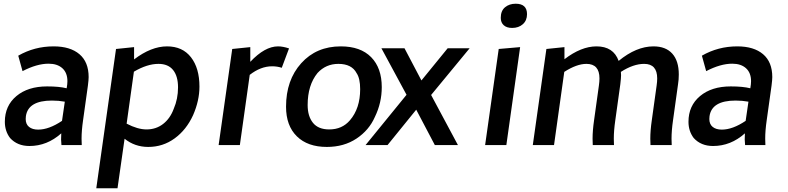

<svg xmlns="http://www.w3.org/2000/svg" viewBox="-20 -779 4231 1031"><path d="M138 5Q233 5 309 -63L308 -30L310 0H419L418 -34Q418 -78 426 -133L452 -319Q456 -351 456 -365Q456 -446 406.5 -488Q357 -530 268 -530Q165 -530 78 -480L101 -397Q178 -437 241 -437Q288 -437 315 -412.5Q342 -388 342 -343Q342 -328 338 -305Q298 -315 233 -315Q130 -315 68 -263Q6 -211 6 -125Q6 -75 34 -38Q73 5 138 5ZM185 -83Q154 -83 136 -97.5Q118 -112 118 -140L119 -155Q131 -239 259 -239Q295 -239 328 -233L313 -130Q243 -83 185 -83Z M611 232 649 -34Q704 10 776 10Q855 10 918 -36Q981 -82 1017 -161Q1051 -239 1051 -314Q1051 -413 1005.5 -471.5Q960 -530 877 -530Q792 -530 700 -460V-526L603 -516L497 232ZM767 -84Q719 -84 660 -115L699 -394Q770 -436 831 -436Q883 -436 909.5 -403Q936 -370 936 -310Q936 -248 913 -195Q894 -143 856 -113.5Q818 -84 767 -84Z M1268 0 1321 -377Q1380 -423 1441 -423Q1469 -423 1493 -415L1532 -519Q1499 -530 1473 -530Q1402 -530 1324 -447V-526L1227 -516L1154 0Z M1748 -84Q1689 -84 1660.5 -119.5Q1632 -155 1632 -215Q1632 -322 1685 -387Q1730 -436 1797 -436Q1869 -436 1895 -386Q1914 -358 1914 -300Q1914 -197 1859 -133Q1817 -84 1748 -84ZM1735 10Q1827 10 1894.5 -35Q1962 -80 1993 -151Q2030 -227 2030 -311Q2030 -414 1973 -472Q1916 -530 1810 -530Q1679 -530 1597.5 -439.5Q1516 -349 1516 -206Q1516 -104 1574 -47Q1632 10 1735 10Z M2439 0 2295 -269 2502 -520H2384L2243 -347L2152 -520H2028L2163 -270L1943 0H2061L2215 -190L2315 0Z M2699 0 2773 -526 2658 -516 2585 0ZM2730 -629Q2765 -629 2787.5 -649Q2810 -669 2810 -703Q2810 -759 2749 -759Q2715 -759 2692 -740Q2669 -721 2669 -683Q2669 -658 2685 -643.5Q2701 -629 2730 -629Z M3587 0 3586 -34Q3586 -78 3594 -133L3621 -327Q3625 -352 3625 -379Q3625 -452 3590 -491Q3555 -530 3489 -530Q3397 -530 3302 -452Q3274 -530 3183 -530Q3101 -530 3011 -461V-526L2914 -516L2841 0H2955L3010 -393Q3077 -436 3129 -436Q3199 -436 3199 -358Q3199 -341 3196 -320L3170 -133Q3162 -78 3162 -34L3163 0H3277L3276 -34Q3276 -78 3284 -133L3311 -327Q3315 -361 3315 -375L3314 -393Q3381 -436 3439 -436Q3509 -436 3509 -358Q3509 -341 3506 -320L3480 -133Q3472 -78 3472 -34L3473 0Z M3809 5Q3904 5 3980 -63L3979 -30L3981 0H4090L4089 -34Q4089 -78 4097 -133L4123 -319Q4127 -351 4127 -365Q4127 -446 4077.5 -488Q4028 -530 3939 -530Q3836 -530 3749 -480L3772 -397Q3849 -437 3912 -437Q3959 -437 3986 -412.5Q4013 -388 4013 -343Q4013 -328 4009 -305Q3969 -315 3904 -315Q3801 -315 3739 -263Q3677 -211 3677 -125Q3677 -75 3705 -38Q3744 5 3809 5ZM3856 -83Q3825 -83 3807 -97.5Q3789 -112 3789 -140L3790 -155Q3802 -239 3930 -239Q3966 -239 3999 -233L3984 -130Q3914 -83 3856 -83Z"/></svg>

Font: Brisa Sans Medium
Style: Italic
Weight: 600
Italic angle: -8°
Designer: Dalton Maag Ltd
Foundry: Dalton Maag Ltd
Version: Version 1.101;July 10, 2019;FontCreator 11.5.0.2425 64-bit